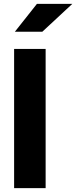

<svg xmlns="http://www.w3.org/2000/svg" viewBox="-20 -973 394 993"><path d="M216 0H53V-720H216ZM354 -953 199 -809H57L171 -953Z"/></svg>

Font: Wix Madefor Text ExtraBold
Style: Regular
Weight: 800
Designer: Dalton Maag Ltd
Foundry: Dalton Maag Ltd
Version: Version 3.100